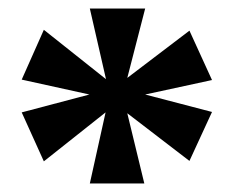

<svg xmlns="http://www.w3.org/2000/svg" viewBox="-20 -781 543 451"><path d="M191 -350H319L279 -515L425 -403L478 -518L321 -559L478 -593L425 -709L279 -598L321 -761H191L229 -595L83 -711L31 -594L190 -559L31 -517L83 -402L228 -517Z"/></svg>

Font: Noto Serif Gurmukhi Black
Style: Regular
Weight: 900
Designer: Vaibhav Singh and the Monotype Design Team
Foundry: Monotype Imaging Inc.
Version: Version 2.004